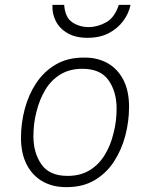

<svg xmlns="http://www.w3.org/2000/svg" viewBox="-20 -757 615 787"><path d="M250 10Q196 10 154.5 -13.5Q113 -37 89.5 -82.5Q66 -128 66 -192Q66 -252 81.5 -310.5Q97 -369 128.5 -416.5Q160 -464 208.5 -492.5Q257 -521 323 -521H327Q381 -521 422 -497.5Q463 -474 486 -429Q509 -384 509 -319Q509 -259 493.5 -200.5Q478 -142 447 -94.5Q416 -47 368 -18.5Q320 10 254 10ZM257 -36Q310 -36 348 -59.5Q386 -83 410 -123Q434 -163 445 -210Q452 -236 455 -261.5Q458 -287 458 -312Q458 -381 425 -428Q392 -475 318 -475Q265 -475 227 -451.5Q189 -428 165.5 -388.5Q142 -349 130 -301Q123 -275 120 -249.5Q117 -224 117 -199Q117 -130 150 -83Q183 -36 257 -36ZM339 -602Q290 -602 257 -621Q224 -640 208.5 -671Q193 -702 195 -737H243Q247 -685 276.5 -665.5Q306 -646 343 -646Q380 -646 415 -665.5Q450 -685 467 -737H515Q508 -702 485 -671Q462 -640 425.5 -621Q389 -602 339 -602Z"/></svg>

Font: Chivo Medium Thin
Style: Italic
Weight: 250
Italic angle: -8.05°
Version: Version 2.002